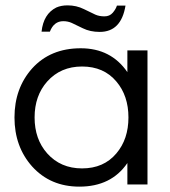

<svg xmlns="http://www.w3.org/2000/svg" viewBox="-20 -688 635 716"><path d="M455 -80Q395 8 276 8Q168 8 100 -67Q34 -141 34 -250Q34 -359 100 -433Q168 -508 281 -508Q394 -508 455 -419V-500H530V0H455ZM286 -60Q367 -60 414 -116Q459 -169 459 -250Q459 -331 414 -384Q367 -440 286 -440Q206 -440 156 -384Q109 -331 109 -250Q109 -169 156 -116Q206 -60 286 -60ZM216 -609Q181 -609 166 -570H135Q142 -636 190 -660Q208 -668 232 -668Q265 -668 293 -654Q321 -640 335.5 -633.5Q350 -627 369.5 -627Q389 -627 400.5 -640.5Q412 -654 416 -667H448Q432 -569 352 -569Q316 -569 289 -582.5Q262 -596 247.5 -602.5Q233 -609 216 -609Z"/></svg>

Font: Questrial
Style: Regular
Weight: 400
Designer: Joe Prince
Foundry: Joe Prince
Version: Version 1.002